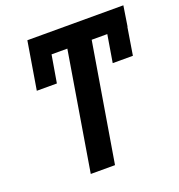

<svg xmlns="http://www.w3.org/2000/svg" viewBox="-131 -838 884 948"><g transform="rotate(-20 310.5 -364.0)"><path d="M621.1 -727.5 604.5 -621.1H603.5L580.1 -477.1H474.1L498 -621.1H416L312.5 0H185.1L288.1 -621.1H205.1L180.7 -477.1H75.2L116.7 -727.5Z"/></g></svg>

Font: Inter Display Semi Bold
Style: Italic
Weight: 600
Italic angle: -9.39999°
Designer: Rasmus Andersson
Foundry: rsms
Version: Version 4.000;git-4fc901f